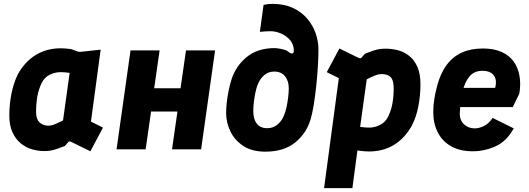

<svg xmlns="http://www.w3.org/2000/svg" viewBox="-20 -770 2728 990"><path d="M207 9Q177 9 145.5 0Q114 -9 87.5 -30.5Q61 -52 44.5 -87.5Q28 -123 28 -175Q28 -231 39 -286.5Q50 -342 72 -387Q109 -453 165 -487Q221 -521 294 -521Q305 -521 317 -520Q329 -519 346 -517L382 -504Q388 -502 398 -503L499 -514L449 -143L511 -112L446 10L346 -39Q336 -43 332 -37L314 -17Q289 -8 272.5 -2Q256 4 241.5 6.5Q227 9 207 9ZM230 -122Q239 -122 248.5 -124.5Q258 -127 271.5 -133Q285 -139 305 -149L339 -394Q315 -398 294 -398Q263 -398 236 -384.5Q209 -371 195 -342Q179 -310 172.5 -272Q166 -234 166 -190Q166 -156 184 -139Q202 -122 230 -122Z M581 0 653 -510H803L775 -315H911L939 -510H1089L1017 0H867L895 -195H759L731 0Z M1348 12Q1279 12 1234.5 -17.5Q1190 -47 1168 -92.5Q1146 -138 1146 -187Q1146 -214 1149.5 -243.5Q1153 -273 1159 -303Q1165 -333 1173 -358Q1195 -429 1251.5 -475.5Q1308 -522 1396 -522Q1407 -522 1425.5 -518.5Q1444 -515 1457 -510L1474 -498Q1483 -492 1489 -495Q1495 -498 1495 -508Q1495 -541 1475.5 -563.5Q1456 -586 1428.5 -597.5Q1401 -609 1376 -609Q1370 -609 1354 -608.5Q1338 -608 1320 -606L1339 -745Q1353 -748 1364 -749Q1375 -750 1385 -750Q1445 -750 1489.5 -729.5Q1534 -709 1563.5 -674.5Q1593 -640 1607.5 -598.5Q1622 -557 1622 -515Q1622 -478 1619 -428Q1616 -378 1610.5 -326Q1605 -274 1597.5 -228Q1590 -182 1581 -153Q1559 -81 1501 -34.5Q1443 12 1348 12ZM1358 -109Q1390 -109 1413 -129.5Q1436 -150 1447 -182Q1453 -196 1458 -220Q1463 -244 1466 -269.5Q1469 -295 1469 -315Q1469 -353 1449.5 -377Q1430 -401 1394 -401Q1362 -401 1340 -380.5Q1318 -360 1307 -329Q1302 -316 1297 -293Q1292 -270 1289 -244.5Q1286 -219 1286 -196Q1286 -156 1304 -132.5Q1322 -109 1358 -109Z M1651 200 1727 -367 1665 -398 1730 -520 1830 -471Q1840 -467 1844 -473L1862 -493Q1887 -503 1903.5 -508.5Q1920 -514 1934.5 -516.5Q1949 -519 1969 -519Q2002 -519 2033.5 -510.5Q2065 -502 2091 -481Q2117 -460 2132.5 -424.5Q2148 -389 2148 -335Q2148 -280 2137.5 -224Q2127 -168 2104 -123Q2067 -57 2011.5 -23Q1956 11 1882 11Q1871 11 1859 10Q1847 9 1830 7L1823 5L1797 200ZM1882 -112Q1913 -112 1940 -126Q1967 -140 1981 -168Q1997 -200 2003.5 -237Q2010 -274 2010 -312Q2010 -343 2002.5 -359.5Q1995 -376 1980.5 -382Q1966 -388 1946 -388Q1933 -388 1917 -382Q1901 -376 1871 -361L1837 -116Q1861 -112 1882 -112Z M2417 10Q2352 10 2306.5 -15.5Q2261 -41 2237.5 -87Q2214 -133 2214 -192Q2214 -227 2219.5 -260.5Q2225 -294 2234 -327Q2251 -392 2283 -435Q2315 -478 2361.5 -499Q2408 -520 2470 -520Q2526 -520 2565.5 -502.5Q2605 -485 2628 -453.5Q2651 -422 2658.5 -379.5Q2666 -337 2658 -288L2624 -218H2325L2337 -317H2533Q2544 -359 2525.5 -382Q2507 -405 2468 -405Q2425 -405 2400.5 -375.5Q2376 -346 2365 -297Q2360 -275 2356.5 -249Q2353 -223 2351 -191Q2349 -151 2372 -129.5Q2395 -108 2428 -108Q2451 -108 2476.5 -121Q2502 -134 2520 -162L2629 -108Q2592 -41 2535 -15.5Q2478 10 2417 10Z"/></svg>

Font: Finlandica
Style: Italic
Weight: 400
Italic angle: -8°
Designer: Niklas Ekholm, Juho Hiilivirta, Jaakko Suomalainen
Foundry: Helsinki Type Studio
Version: Version 1.064